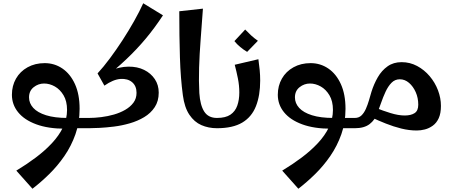

<svg xmlns="http://www.w3.org/2000/svg" viewBox="-20 -786 2778 1177"><path d="M420 0V-63Q446 -63 471.5 -63Q497 -63 525 -63L545 -32L525 0Q497 0 471.5 0Q446 0 420 0ZM179 371 80 260Q143 222 199 180Q255 138 298.5 91.5Q342 45 366.5 -6Q391 -57 391 -112Q391 -166 369.5 -202Q348 -238 316 -256Q284 -274 250 -274Q215 -274 186.5 -251.5Q158 -229 158 -189Q158 -153 184 -124.5Q210 -96 262.5 -79.5Q315 -63 393 -63L380 3Q275 3 202 -24Q129 -51 91 -98Q53 -145 53 -205Q53 -260 78 -304Q103 -348 149 -373.5Q195 -399 254 -399Q314 -399 362.5 -366Q411 -333 439.5 -270.5Q468 -208 468 -119Q468 -35 442.5 37Q417 109 375 170Q333 231 282 281Q231 331 179 371Z M606 -295 578 -336Q614 -375 653.5 -428Q693 -481 731 -539.5Q769 -598 802 -656.5Q835 -715 858 -766L979 -692Q927 -613 872.5 -548Q818 -483 753.5 -422Q689 -361 606 -295ZM525 0V-63Q560 -63 600.5 -68Q641 -73 679 -84Q717 -95 748 -113Q779 -131 798 -156.5Q817 -182 817 -217Q817 -259 790 -282Q763 -305 718.5 -302Q674 -299 620 -261L578 -336L652 -352Q713 -377 767.5 -377.5Q822 -378 863.5 -357.5Q905 -337 929 -301Q953 -265 953 -218Q953 -166 928.5 -129Q904 -92 864 -68Q824 -44 775.5 -30Q727 -16 678.5 -10Q630 -4 589.5 -2Q549 0 525 0Z M1310 0Q1258 0 1214.5 -19Q1171 -38 1141 -82.5Q1111 -127 1101 -202Q1087 -305 1083 -434Q1079 -563 1079 -717L1224 -733Q1217 -634 1210 -543.5Q1203 -453 1200.5 -371Q1198 -289 1202 -215Q1207 -141 1232 -102Q1257 -63 1310 -63L1330 -31Z M1310 0V-63Q1363 -63 1392.5 -83Q1422 -103 1434.5 -138.5Q1447 -174 1447 -219Q1447 -262 1438.5 -304.5Q1430 -347 1419 -389L1564 -423Q1569 -387 1572 -356Q1575 -325 1575 -292Q1575 -201 1549 -135Q1523 -69 1465 -34.5Q1407 0 1310 0ZM1495 -468Q1473 -481 1452.5 -498Q1432 -515 1417 -534L1483 -605Q1502 -585 1520 -568.5Q1538 -552 1561 -536Z M2050 0V-63Q2076 -63 2101.5 -63Q2127 -63 2155 -63L2175 -32L2155 0Q2127 0 2101.5 0Q2076 0 2050 0ZM1809 371 1710 260Q1773 222 1829 180Q1885 138 1928.5 91.5Q1972 45 1996.5 -6Q2021 -57 2021 -112Q2021 -166 1999.5 -202Q1978 -238 1946 -256Q1914 -274 1880 -274Q1845 -274 1816.5 -251.5Q1788 -229 1788 -189Q1788 -153 1814 -124.5Q1840 -96 1892.5 -79.5Q1945 -63 2023 -63L2010 3Q1905 3 1832 -24Q1759 -51 1721 -98Q1683 -145 1683 -205Q1683 -260 1708 -304Q1733 -348 1779 -373.5Q1825 -399 1884 -399Q1944 -399 1992.5 -366Q2041 -333 2069.5 -270.5Q2098 -208 2098 -119Q2098 -35 2072.5 37Q2047 109 2005 170Q1963 231 1912 281Q1861 331 1809 371Z M2535 14Q2488 14 2440 2Q2392 -10 2345.5 -28.5Q2299 -47 2256 -67L2286 -124Q2325 -108 2373.5 -93Q2422 -78 2461 -78Q2499 -78 2521.5 -92.5Q2544 -107 2544 -144Q2544 -186 2528.5 -221Q2513 -256 2487.5 -278Q2462 -300 2431 -300Q2401 -300 2380 -278.5Q2359 -257 2343.5 -223.5Q2328 -190 2316 -155Q2304 -120 2293 -92Q2279 -51 2246 -25.5Q2213 0 2155 0V-63Q2180 -63 2196 -78.5Q2212 -94 2223 -119Q2234 -144 2242 -171.5Q2250 -199 2257 -223Q2272 -271 2296 -312.5Q2320 -354 2356 -379.5Q2392 -405 2442 -405Q2493 -405 2537 -381.5Q2581 -358 2614 -319Q2647 -280 2665 -232.5Q2683 -185 2683 -137Q2683 -91 2669.5 -61.5Q2656 -32 2633 -15.5Q2610 1 2584.5 7.5Q2559 14 2535 14Z"/></svg>

Font: Marhey Light
Style: Regular
Weight: 400
Version: Version 1.000